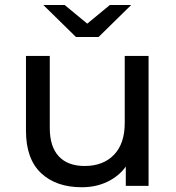

<svg xmlns="http://www.w3.org/2000/svg" viewBox="-20 -758 717 783"><path d="M85.9 -224.9V-529.9H183V-236Q183 -159.9 219.7 -120.5Q256.4 -81.1 325.1 -81.1Q400.7 -81.1 444.7 -126.6Q488.7 -172.1 488.7 -256.6V-529.9H585.9V0H493V-142.6L508.7 -104.4Q482.4 -52.6 430.9 -23.5Q379.4 5.6 314.1 5.6Q208.1 5.6 147 -52.5Q85.9 -110.6 85.9 -224.9ZM156.7 -737.6H243.7L376.6 -627.9H295.1L428 -737.6H515L381.9 -607H289.9Z"/></svg>

Font: iiserrat Thin
Style: Regular
Weight: 100
Designer: Akira Ohta
Foundry: Akira Ohta
Version: Version 1.200;Glyphs 3.3.1 (3343)